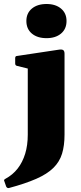

<svg xmlns="http://www.w3.org/2000/svg" viewBox="-62 -760 407 961"><path d="M77 -86V-310H261V-86ZM-40 148Q-45 140 -35 135Q2 115 26.5 83.5Q51 52 64 9.5Q77 -33 77 -86H261Q261 -31 248.5 9.5Q236 50 205 80.5Q174 111 119.5 135Q65 159 -17 181Q-26 183 -31 174ZM77 -310V-462L97 -412L24 -430Q14 -432 14 -442V-469Q14 -480 24 -480L230 -511Q247 -514 254 -509.5Q261 -505 261 -491V-310ZM171 -569Q125 -569 97.5 -592Q70 -615 70 -655Q70 -694 97.5 -717Q125 -740 171 -740Q216 -740 243.5 -717Q271 -694 271 -655Q271 -615 243.5 -592Q216 -569 171 -569Z"/></svg>

Font: Hahmlet ExtraBold
Style: Regular
Weight: 800
Designer: Minjoo Ham & Mark Frömberg
Foundry: hypertype
Version: Version 1.002